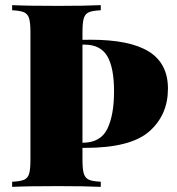

<svg xmlns="http://www.w3.org/2000/svg" viewBox="-20 -728 688 748"><path d="M301.3 -106Q301.3 -68.4 306.6 -51.3Q312 -34.2 326.4 -27.8Q340.8 -21.5 372.6 -20V0Q314 -2.9 205.6 -2.9Q84.5 -2.9 27.3 0V-20Q59.6 -21.5 74 -27.8Q88.4 -34.2 93.5 -51.3Q98.6 -68.4 98.6 -106V-602.1Q98.6 -639.6 93.3 -656.7Q87.9 -673.8 73.5 -680.2Q59.1 -686.5 27.3 -688V-708Q84.5 -705.1 205.6 -705.1Q314 -705.1 372.6 -708V-688Q340.3 -686.5 325.9 -680.2Q311.5 -673.8 306.4 -656.7Q301.3 -639.6 301.3 -602.1V-572.8L333.5 -573.2Q486.3 -573.2 560.3 -526.9Q634.3 -480.5 634.3 -382.8Q634.3 -279.8 561.3 -215.8Q488.3 -151.9 311.5 -151.9H301.3ZM301.3 -554.2V-171.9Q371.6 -171.9 397.9 -225.6Q424.3 -279.3 424.3 -372.1Q424.3 -464.8 397.7 -509.5Q371.1 -554.2 308.6 -554.2Z"/></svg>

Font: TypoPRO Playfair Display SC
Style: Regular
Weight: 900
Designer: Claus Eggers Sørensen
Foundry: Claus Eggers Sørensen
Version: Version 1.004;PS 001.004;hotconv 1.0.70;makeotf.lib2.5.58329